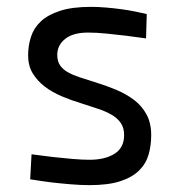

<svg xmlns="http://www.w3.org/2000/svg" viewBox="-20 -531 530 560"><path d="M406 -419Q376 -423 346 -427Q320 -430 291 -433Q262 -436 237 -436Q193 -436 170 -417.5Q147 -399 147 -371Q147 -352 155.5 -340Q164 -328 178.5 -320Q193 -312 212.5 -305.5Q232 -299 255 -292Q288 -282 318 -269.5Q348 -257 371 -239.5Q394 -222 407.5 -197Q421 -172 421 -137Q421 -107 413.5 -80.5Q406 -54 386 -34Q366 -14 331 -2.5Q296 9 241 9Q216 9 186 6.5Q156 4 130 1Q99 -3 68 -8L72 -81Q104 -77 135 -73Q161 -70 190.5 -67.5Q220 -65 241 -65Q286 -65 314 -82.5Q342 -100 342 -137Q342 -158 332.5 -172Q323 -186 306 -196Q289 -206 266.5 -213.5Q244 -221 219 -229Q189 -238 160.5 -250Q132 -262 110.5 -278.5Q89 -295 75.5 -317Q62 -339 62 -370Q62 -398 70.5 -424Q79 -450 99.5 -469Q120 -488 155.5 -499.5Q191 -511 245 -511Q266 -511 289.5 -509Q313 -507 335 -504Q357 -501 376 -497Q395 -493 408 -490Z"/></svg>

Font: Panefresco 500wt
Style: Regular
Weight: 700
Foundry: Campivisivi & Chank Co
Version: Version 1.001